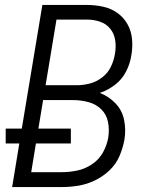

<svg xmlns="http://www.w3.org/2000/svg" viewBox="-20 -755 616 775"><path d="M29 0H230Q263 0 296.5 -5.5Q330 -11 362.5 -26.5Q395 -42 421.5 -67Q448 -92 462 -124.5Q476 -157 482 -190Q489 -231 481 -270.5Q473 -310 446 -338Q419 -366 383 -380Q416 -391 444.5 -413Q473 -435 489 -466.5Q505 -498 510 -531Q516 -564 513 -597Q510 -630 494.5 -657.5Q479 -685 453.5 -703Q428 -721 396 -728Q364 -735 331 -735H151L68 -236H3V-176H58ZM164 -411 208 -676H331Q358 -676 383.5 -667.5Q409 -659 425 -639Q441 -619 445 -592.5Q449 -566 444 -538Q440 -512 428 -486.5Q416 -461 393 -443Q370 -425 343 -418Q316 -411 290 -411ZM229 -60H106L125 -176H266V-236H135L154 -351H275Q306 -351 336.5 -343Q367 -335 388.5 -314Q410 -293 416 -262.5Q422 -232 417 -200Q412 -170 396 -140.5Q380 -111 351.5 -92Q323 -73 291.5 -66.5Q260 -60 229 -60Z"/></svg>

Font: Iosevka Sparkle Light Oblique
Style: Regular
Weight: 300
Italic angle: -9°
Designer: Belleve Invis
Foundry: Belleve Invis
Version: Version 4.5.0; ttfautohint (v1.8.3)